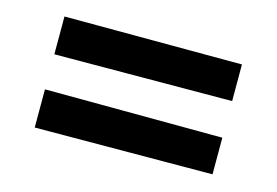

<svg xmlns="http://www.w3.org/2000/svg" viewBox="-51 -546 679 471"><g transform="rotate(15 288.5 -311.0)"><path d="M514 -358 63 -356V-452L514 -451ZM514 -172 63 -170V-267L514 -265Z"/></g></svg>

Font: Sumana
Style: Bold
Weight: 700
Designer: Cyreal, Alexei Vanyashin (Devanagari), Olga Karpushina (Latin)
Foundry: Cyreal
Version: Version 1.015;PS 001.015;hotconv 1.0.70;makeotf.lib2.5.58329